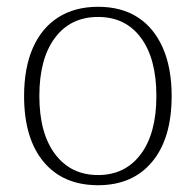

<svg xmlns="http://www.w3.org/2000/svg" viewBox="-20 -534 577 566"><path d="M269 12Q166 12 108.5 -57Q51 -126 51 -251Q51 -334 77 -393Q103 -452 152 -483Q201 -514 269 -514Q338 -514 386 -483Q434 -452 460 -393Q486 -334 486 -251Q486 -126 428.5 -57Q371 12 269 12ZM269 -18Q349 -18 395 -79.5Q441 -141 441 -251Q441 -361 395.5 -422.5Q350 -484 269 -484Q188 -484 142 -422.5Q96 -361 96 -251Q96 -141 142.5 -79.5Q189 -18 269 -18Z"/></svg>

Font: Arima ExtraLight
Style: Regular
Weight: 250
Designer: Joana Correia and Natanael Gama
Foundry: NDISCOVER
Version: Version 1.101;gftools[0.9.23]